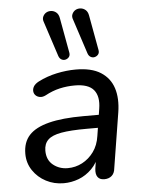

<svg xmlns="http://www.w3.org/2000/svg" viewBox="-55 -811 642 864"><g transform="rotate(-5 266.5 -379.5)"><path d="M198 9Q155 9 118.5 -10Q82 -29 59.5 -62.5Q37 -96 37 -138Q37 -190 66 -221.5Q95 -253 156 -268.5Q217 -284 312 -284H393L384 -226H322Q249 -226 207 -218.5Q165 -211 146.5 -193Q128 -175 128 -144Q128 -102 156 -79.5Q184 -57 222 -57Q257 -57 287.5 -73Q318 -89 339.5 -118.5Q361 -148 367 -190L386 -311Q395 -366 371 -395.5Q347 -425 285 -425Q250 -425 217 -417.5Q184 -410 151 -392Q137 -385 125 -387Q113 -389 105.5 -396.5Q98 -404 97 -415Q96 -426 102.5 -437Q109 -448 126 -457Q165 -477 209.5 -486.5Q254 -496 296 -496Q367 -496 408.5 -469.5Q450 -443 465 -396.5Q480 -350 470 -287L430 -38Q428 -16 415 -4.5Q402 7 381 7Q361 7 351.5 -6Q342 -19 345 -44L357 -121L365 -109Q352 -69 325.5 -42.5Q299 -16 266 -3.5Q233 9 198 9ZM355 -564 304 -720Q298 -735 303.5 -746.5Q309 -758 319 -763.5Q329 -769 341.5 -768Q354 -767 364 -758.5Q374 -750 377 -733L406 -574Q408 -562 402 -554.5Q396 -547 386.5 -544.5Q377 -542 368 -547Q359 -552 355 -564ZM223 -564 172 -720Q166 -735 171.5 -746.5Q177 -758 187 -763.5Q197 -769 209.5 -768Q222 -767 232 -758.5Q242 -750 245 -733L274 -574Q276 -562 270 -554.5Q264 -547 254.5 -544.5Q245 -542 236 -547Q227 -552 223 -564Z"/></g></svg>

Font: Nunito ExtraLight Medium
Style: Italic
Weight: 500
Italic angle: -9°
Version: Version 3.602